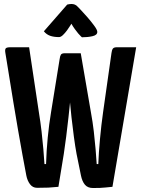

<svg xmlns="http://www.w3.org/2000/svg" viewBox="-20 -937 708 963"><path d="M446 6Q420 6 406 -10.5Q392 -27 386 -57L364 -165Q357 -203 350.5 -251.5Q344 -300 338.5 -349.5Q333 -399 329.5 -441Q326 -483 324 -508.5Q322 -534 322 -534L287 -641Q284 -658 290.5 -664Q297 -670 312 -670H385L436 -374Q445 -325 450.5 -277.5Q456 -230 459.5 -188.5Q463 -147 465 -114H473Q475 -169 481.5 -240Q488 -311 497 -374L539 -670Q541 -686 546 -693Q551 -700 566 -700H663L544 0Q522 2 508 3.5Q494 5 481 5.5Q468 6 446 6ZM166 5Q144 5 130.5 -13Q117 -31 112 -57Q104 -98 93 -158.5Q82 -219 70 -288Q58 -357 47 -424.5Q36 -492 27 -548Q18 -604 12.5 -637.5Q7 -671 7 -671Q4 -688 8.5 -694Q13 -700 32 -700H126L175 -374Q183 -325 188.5 -277.5Q194 -230 197.5 -188.5Q201 -147 203 -114H211Q213 -182 219.5 -248Q226 -314 236 -374L279 -640Q281 -656 285.5 -663Q290 -670 306 -670H355Q376 -670 378.5 -662.5Q381 -655 379 -642L341 -532Q341 -532 339 -506.5Q337 -481 333 -439.5Q329 -398 323.5 -349Q318 -300 312 -251.5Q306 -203 300 -165L273 0Q244 3 223 4Q202 5 166 5ZM391 -750Q391 -750 385.5 -755Q380 -760 372 -769.5Q364 -779 355 -791.5Q346 -804 338 -818Q338 -818 332 -808Q326 -798 316 -784.5Q306 -771 295.5 -761Q285 -751 276 -751Q250 -751 231.5 -757.5Q213 -764 200 -780L317 -914Q328 -917 339 -917Q347 -917 355 -914Q363 -911 370 -903Q370 -903 385 -887.5Q400 -872 419 -850Q438 -828 453 -807.5Q468 -787 468 -777Q468 -761 444 -755.5Q420 -750 391 -750Z"/></svg>

Font: Yanone Kaffeesatz ExtraLight
Style: Bold
Weight: 700
Version: Version 2.003